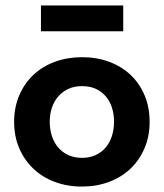

<svg xmlns="http://www.w3.org/2000/svg" viewBox="-20 -673 597 700"><path d="M279 7.2Q331.5 7.2 376.6 -9.5Q421.8 -26.2 454.8 -57.2Q487.8 -88.2 506.6 -131.8Q525.5 -175.3 525.5 -228.8Q525.5 -281.5 507.4 -324.9Q489.3 -368.3 456.6 -399.4Q424 -430.5 378.5 -447.5Q333 -464.5 279 -464.5Q225.8 -464.5 180.5 -447.9Q135.2 -431.3 102.2 -400.4Q69.2 -369.5 50.4 -325.8Q31.5 -282 31.5 -228.8Q31.5 -176 50 -132.9Q68.5 -89.8 101.2 -58.4Q134 -27 179.5 -9.9Q225 7.2 279 7.2ZM279 -97.5Q251 -97.5 229 -107.6Q207 -117.8 191.9 -135.6Q176.8 -153.5 169 -177.6Q161.3 -201.8 161.3 -228.8Q161.3 -256.5 169.3 -280.4Q177.3 -304.2 192.5 -321.6Q207.8 -339 229.4 -349Q251 -359 279 -359Q307 -359 328.6 -349.4Q350.2 -339.7 365.4 -322Q380.5 -304.2 388.1 -280.7Q395.7 -257.2 395.7 -228.8Q395.7 -200.3 387.7 -176.1Q379.7 -152 364.6 -134.5Q349.5 -117 327.9 -107.3Q306.3 -97.5 279 -97.5ZM429.3 -653H129.3V-559H429.3Z"/></svg>

Font: Tilda Sans VF
Style: Regular
Weight: 400
Designer: ParaType Ltd
Foundry: ParaType Ltd
Version: Version 1.010